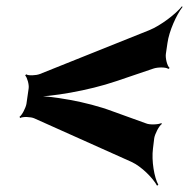

<svg xmlns="http://www.w3.org/2000/svg" viewBox="-20 -608 600 610"><path d="M349 -350 467 -390C481 -395 508 -395 515 -389L519 -392C511 -398 505 -424 507 -437L512 -471C517 -509 541 -562 560 -586L558 -588C539 -564 491 -527 454 -512L107 -373C95 -368 69 -367 63 -372L60 -368C66 -363 73 -339 71 -327L64 -278C62 -266 50 -242 42 -237L44 -233C52 -238 78 -237 89 -232L397 -94C430 -79 466 -42 479 -18L483 -21C470 -44 461 -97 466 -136L470 -169C472 -182 485 -208 494 -214L493 -217C483 -212 455 -211 444 -216L336 -255C256 -285 144 -304 77 -304L76 -300C143 -300 261 -320 349 -350Z"/></svg>

Font: Asimov
Style: EdgeIt
Weight: 500
Designer: Google
Version: Version 2.000980: 2014